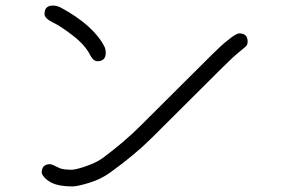

<svg xmlns="http://www.w3.org/2000/svg" viewBox="-20 -562 1040 690"><path d="M360 -372Q360 -342 330 -342Q315 -342 303 -366Q285 -401 241.5 -434.5Q198 -468 169 -482Q140 -496 140 -512Q140 -542 170 -542Q184 -542 198 -535Q316 -471 355 -395Q360 -386 360 -372ZM843 -378Q818 -358 780 -320L528 -69Q464 -5 376 58Q343 82 300.5 95Q258 108 240 108Q191 108 164 94Q149 86 139.5 75.5Q130 65 130 58Q130 28 160 28Q166 28 194 42Q206 48 240 48Q244 48 261 44Q278 40 304.5 29.5Q331 19 349 6Q426 -51 486 -111L737 -361Q777 -401 797 -416Q828 -442 840 -442Q870 -442 870 -412Q870 -410 869.5 -408Q869 -406 869 -404.5Q869 -403 868 -401.5Q867 -400 866.5 -399Q866 -398 864 -396Q862 -394 861 -393Q860 -392 857.5 -390Q855 -388 853.5 -386.5Q852 -385 848.5 -382.5Q845 -380 843 -378Z"/></svg>

Font: Pecita
Style: Book
Weight: 400
Width: 7
Version: Version 4.3